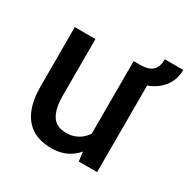

<svg xmlns="http://www.w3.org/2000/svg" viewBox="-135 -694 818 829"><g transform="rotate(30 274.0 -279.0)"><path d="M224 9.5Q164.5 9.5 126 -15.5Q87.5 -40.5 69 -87.2Q50.5 -134 50.5 -199.5V-494H153.5V-213.5Q153.5 -148 174.8 -113.8Q196 -79.5 246 -79.5Q285 -79.5 314.5 -101Q344 -122.5 360 -163L344 -103.5V-494H447V0H355.5L345 -84.5L368 -73.5Q347.5 -35.5 310.8 -13Q274 9.5 224 9.5ZM381 -420.5V-494Q416.5 -494 436.5 -511.2Q456.5 -528.5 456.5 -568H548.5Q548.5 -523.5 525.5 -490.2Q502.5 -457 464.5 -438.8Q426.5 -420.5 381 -420.5Z"/></g></svg>

Font: Cabin SemiCondensedMedium
Style: Regular
Weight: 500
Width: 4
Designer: Pablo Impallari
Foundry: Pablo Impallari. http://www.impallari.com Igino Marini. http://www.ikern.com
Version: Version 3.001